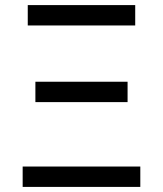

<svg xmlns="http://www.w3.org/2000/svg" viewBox="-20 -734 640 754"><path d="M89 -714H511V-634H89ZM119 -413H481V-333H119ZM69 -80H531V0H69Z"/></svg>

Font: Noto Sans Mono UI
Style: Regular
Weight: 400
Monospace: yes
Designer: Monotype Design team
Foundry: Monotype Imaging Inc.
Version: Version 1.000